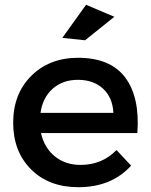

<svg xmlns="http://www.w3.org/2000/svg" viewBox="-20 -777 628 801"><path d="M457 -707 335 -609 240 -619 339 -757ZM304 -536Q441 -536 502.5 -453.5Q564 -371 553 -222H151Q165 -160 209 -124.5Q253 -89 316 -89Q406 -89 466 -151L527 -86Q445 4 307 4Q184 4 109.5 -70.5Q35 -145 35 -265Q35 -385 110 -460Q185 -535 304 -536ZM149 -306H453Q450 -370 410 -407Q370 -444 305 -444Q242 -444 200 -407Q158 -370 149 -306Z"/></svg>

Font: Montserrat-Arabic
Style: Regular
Weight: 400
Designer: Mohamed Gaber
Foundry: Kief Type Foundry
Version: Version 5.008;PS 005.008;hotconv 1.0.88;makeotf.lib2.5.64775